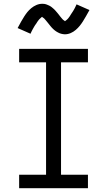

<svg xmlns="http://www.w3.org/2000/svg" viewBox="-20 -993 565 1013"><path d="M81 0V-71H223V-664H81V-735H444V-664H302V-71H444V0ZM322 -812Q317 -812 312 -813Q307 -814 302.5 -815Q298 -816 293.5 -818Q289 -820 284.5 -822.5Q280 -825 276 -827.5Q272 -830 268.5 -833Q265 -836 261 -839.5Q257 -843 253.5 -847Q250 -851 247 -854.5Q244 -858 241 -862Q238 -866 235 -869.5Q232 -873 228.5 -877.5Q225 -882 221.5 -886Q218 -890 215 -893.5Q212 -897 207 -900Q202 -903 202 -905H203L200 -903Q197 -900 194 -897.5Q191 -895 188.5 -892.5Q186 -890 184.5 -888Q183 -886 181.5 -884Q180 -882 178.5 -880Q177 -878 175.5 -875.5Q174 -873 172.5 -870.5Q171 -868 169 -865.5Q167 -863 165 -860Q163 -857 161 -853.5Q159 -850 157 -846.5Q155 -843 153 -839.5Q151 -836 149 -832Q147 -828 145 -824Q143 -820 141 -815L73 -845Q83 -864 91.5 -879Q100 -894 108 -906.5Q116 -919 124.5 -929.5Q133 -940 145 -950Q157 -960 172 -966.5Q187 -973 203 -973Q208 -973 213 -972.5Q218 -972 222.5 -970.5Q227 -969 231.5 -967Q236 -965 240.5 -963Q245 -961 249 -958Q253 -955 256.5 -952Q260 -949 264 -945.5Q268 -942 271.5 -938Q275 -934 278 -930.5Q281 -927 284 -923.5Q287 -920 290 -916Q293 -912 296.5 -907.5Q300 -903 303.5 -899Q307 -895 310 -891.5Q313 -888 318 -885Q323 -882 323 -880H322L325 -883Q328 -885 331 -887.5Q334 -890 336.5 -892.5Q339 -895 340.5 -897Q342 -899 343.5 -901Q345 -903 346.5 -905Q348 -907 349.5 -909.5Q351 -912 352.5 -914.5Q354 -917 356 -920Q358 -923 360 -926Q362 -929 364 -932Q366 -935 368 -938.5Q370 -942 372 -945.5Q374 -949 376 -953Q378 -957 380 -961.5Q382 -966 384 -970L452 -940Q442 -922 433.5 -907Q425 -892 417 -879.5Q409 -867 400.5 -856.5Q392 -846 380 -835.5Q368 -825 353 -818.5Q338 -812 322 -812Z"/></svg>

Font: Iosevka Pride
Style: Regular
Weight: 400
Monospace: yes
Designer: Belleve Invis
Foundry: Belleve Invis
Version: Version 30.3.1; ttfautohint (v1.8.4)